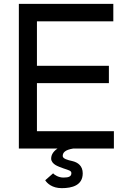

<svg xmlns="http://www.w3.org/2000/svg" viewBox="-20 -772 665 998"><path d="M572 0V-90H172V-340H546V-430H172V-661H569V-752H78V0H279C253 18 246 36 246 53C246 67 257 79 269 86C279 92 297 99 309 103C338 113 351 115 351 128C351 145 338 151 310 151C284 151 263 137 256 129L215 165C225 181 251 206 301 206C354 206 410 192 410 129C410 91 386 72 355 65C332 60 306 53 306 39C306 22 317 7 361 0Z"/></svg>

Font: Hibana SubMedium
Style: Regular
Weight: 500
Width: 6
Designer: pygmalion
Foundry: ybstudio
Version: Version 0.930;hotconv 1.0.109;makeotfexe 2.5.65596